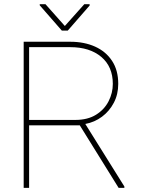

<svg xmlns="http://www.w3.org/2000/svg" viewBox="-20 -914 694 934"><path d="M557.1 0 368.2 -304.2H121.6V0H95.2V-710.9H321.8Q389.6 -710.9 442.4 -687.3Q495.1 -663.6 525.1 -617.9Q555.2 -572.3 555.2 -505.9Q555.2 -455.1 533.7 -414.1Q512.2 -373 476.1 -346.2Q439.9 -319.3 395 -311L585 -6.8V0ZM321.8 -684.6H121.6V-330.6H345.7Q406.7 -330.6 447.3 -356Q487.8 -381.3 508.3 -421.6Q528.8 -461.9 528.8 -505.9Q528.8 -589.8 472.7 -637.2Q416.5 -684.6 321.8 -684.6ZM201.2 -893.6 295.4 -787.6 390.1 -893.6H416V-887.2L309.6 -765.1H280.8L173.3 -888.2V-893.6Z"/></svg>

Font: Vazirmatn UI FD Thin
Style: Regular
Weight: 100
Designer: Saber Rastikerdar
Foundry: Saber Rastikerdar
Version: Version 33.003